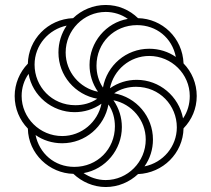

<svg xmlns="http://www.w3.org/2000/svg" viewBox="-20 -743 850 772"><path d="M405 9C455 9 501 -11 535 -43C635 -47 716 -127 718 -227C751 -261 771 -306 771 -357C771 -408 751 -454 718 -488C714 -591 632 -668 535 -670C501 -703 456 -723 405 -723C355 -723 308 -703 274 -670C171 -666 94 -583 92 -487C59 -453 39 -406 39 -357C39 -306 59 -260 92 -226C94 -124 179 -46 275 -44C309 -12 355 9 405 9ZM374 -374C300 -389 244 -454 244 -532C244 -622 317 -695 405 -695C437 -695 469 -685 494 -667C406 -652 340 -573 340 -482C340 -444 351 -407 374 -374ZM394 -391C376 -417 368 -448 368 -479C368 -571 439 -642 531 -642C609 -642 672 -591 687 -514C657 -535 620 -547 580 -547C487 -547 410 -480 394 -391ZM283 -320C188 -320 119 -395 119 -483C119 -562 176 -625 248 -640C227 -609 215 -572 215 -532C215 -439 282 -362 371 -346C345 -328 314 -320 283 -320ZM716 -267C699 -356 621 -422 530 -422C492 -422 455 -411 422 -388C437 -462 502 -518 580 -518C670 -518 743 -445 743 -357C743 -324 734 -293 716 -267ZM230 -196C140 -196 67 -269 67 -357C67 -390 77 -421 95 -446C110 -358 189 -292 280 -292C318 -292 355 -303 388 -326C373 -252 308 -196 230 -196ZM561 -74C583 -105 595 -142 595 -182C595 -275 528 -352 439 -368C465 -386 496 -394 527 -394C622 -394 691 -319 691 -231C691 -154 636 -89 561 -74ZM405 -19C372 -19 341 -30 316 -47C404 -62 470 -141 470 -232C470 -270 459 -307 436 -340C510 -325 566 -260 566 -182C566 -92 493 -19 405 -19ZM279 -72C198 -72 138 -127 123 -200C153 -179 190 -167 230 -167C323 -167 400 -234 416 -323C434 -297 442 -266 442 -235C442 -143 371 -72 279 -72Z"/></svg>

Font: Noto Sans Armenian Condensed Thin
Style: Regular
Weight: 100
Width: 3
Designer: Monotype Design Team
Foundry: Monotype Imaging Inc.
Version: Version 2.008